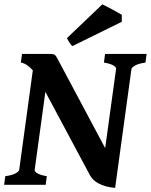

<svg xmlns="http://www.w3.org/2000/svg" viewBox="-21 -869 710 903"><path d="M663.1 -574.7Q629.4 -569.8 613.8 -560.5Q598.1 -551.3 597.2 -544.4L520.5 14.6Q496.1 12.7 476.6 7.1Q457 1.5 442.4 -6.3Q427.7 -14.2 418 -23.9Q408.2 -33.7 402.3 -44.4L192.4 -437L142.1 -70.3Q141.6 -67.4 144 -63.2Q146.5 -59.1 153.1 -54.9Q159.7 -50.8 170.9 -46.9Q182.1 -43 199.2 -40.5L193.8 0H-1.5L3.9 -40.5Q38.1 -44.9 53.2 -54.2Q68.4 -63.5 69.3 -70.3L133.3 -538.1Q120.6 -552.7 106.4 -562.5Q92.3 -572.3 77.1 -574.7L82.5 -615.2H219.7Q226.1 -615.2 230.5 -614Q234.9 -612.8 238.8 -608.9Q242.7 -605 246.8 -597.4Q251 -589.8 257.8 -577.1L473.6 -172.4L524.9 -544.4Q525.4 -547.4 523.2 -551.5Q521 -555.7 514.6 -559.8Q508.3 -564 497.1 -567.9Q485.8 -571.8 467.8 -574.7L473.1 -615.2H668.5ZM551.8 -766.6 319.8 -652.3Q313 -656.7 305.7 -668.5Q298.3 -680.2 293.9 -689.9L460.4 -848.6Q471.2 -843.3 484.4 -836.4Q497.6 -829.6 510 -823Q522.5 -816.4 533.4 -810.1Q544.4 -803.7 551.8 -799.3Z"/></svg>

Font: Gentium Book Basic
Style: Bold Italic
Weight: 700
Italic angle: -8°
Designer: J. Victor Gaultney and Annie Olsen
Foundry: SIL International
Version: Version 1.102; 2013; Maintenance release